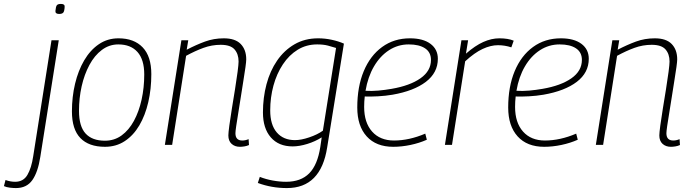

<svg xmlns="http://www.w3.org/2000/svg" viewBox="-140 -737 3517 977"><path d="M170 -717Q190 -717 189 -703Q188 -680 182 -673Q176 -666 161 -666Q141 -666 142 -681Q144 -703 149 -710Q154 -717 170 -717ZM159 -532 65 62Q53 139 24.5 179.5Q-4 220 -59 220Q-72 220 -89.5 218Q-107 216 -120 210L-112 179Q-98 184 -86 186Q-74 188 -63 188Q-21 188 -0.5 153Q20 118 29 58L122 -532Z M394 10Q312 10 269 -34.5Q226 -79 226 -170Q226 -244 242 -311Q258 -378 288.5 -430Q319 -482 363 -512Q407 -542 463 -542Q542 -542 586 -496Q630 -450 630 -360Q630 -284 614.5 -217Q599 -150 569 -99Q539 -48 495 -19Q451 10 394 10ZM394 -21Q442 -21 479 -48Q516 -75 541.5 -122Q567 -169 580.5 -230Q594 -291 594 -358Q594 -434 559.5 -472.5Q525 -511 462 -511Q416 -511 378.5 -483Q341 -455 315 -406.5Q289 -358 275.5 -298Q262 -238 262 -173Q262 -94 295.5 -57.5Q329 -21 394 -21Z M783 -532H818L810 -484Q858 -509 903 -525.5Q948 -542 999 -542Q1057 -542 1085 -513Q1113 -484 1113 -435Q1113 -424 1109 -395Q1105 -366 1098.5 -326.5Q1092 -287 1085.5 -244Q1079 -201 1072.5 -162.5Q1066 -124 1062 -96Q1058 -68 1058 -59Q1058 -22 1093 -22Q1109 -22 1125 -29L1127 1Q1116 6 1103.5 8Q1091 10 1081 10Q1055 10 1038.5 -5Q1022 -20 1022 -48Q1022 -61 1027 -98.5Q1032 -136 1040 -185Q1048 -234 1056 -283.5Q1064 -333 1069 -371.5Q1074 -410 1074 -424Q1074 -462 1053.5 -485.5Q1033 -509 983 -509Q938 -509 895.5 -493.5Q853 -478 807 -453L736 0H699Z M1172 194 1182 163Q1212 175 1247.5 181.5Q1283 188 1316 188Q1391 188 1433.5 145Q1476 102 1490 10L1497 -38Q1464 -17 1423.5 -4.5Q1383 8 1349 8Q1278 8 1238 -38Q1198 -84 1198 -165Q1198 -240 1216 -308Q1234 -376 1270 -428.5Q1306 -481 1358.5 -511.5Q1411 -542 1479 -542Q1514 -542 1548.5 -534.5Q1583 -527 1610 -515L1525 12Q1493 220 1320 220Q1242 220 1172 194ZM1570 -493Q1551 -499 1528.5 -505Q1506 -511 1474 -511Q1419 -511 1375 -484Q1331 -457 1299.5 -409.5Q1268 -362 1251.5 -301.5Q1235 -241 1235 -175Q1235 -102 1268.5 -63Q1302 -24 1361 -24Q1392 -24 1433.5 -38Q1475 -52 1503 -72Z M2032 -26Q1994 -9 1949 0.5Q1904 10 1861 10Q1774 10 1726 -43Q1678 -96 1678 -190Q1678 -296 1711 -375Q1744 -454 1804.5 -498Q1865 -542 1946 -542Q2013 -542 2050.5 -514Q2088 -486 2088 -438Q2088 -367 2027 -320.5Q1966 -274 1857 -255Q1821 -249 1784.5 -247Q1748 -245 1716 -246Q1713 -220 1713 -193Q1713 -113 1753.5 -67.5Q1794 -22 1865 -22Q1942 -22 2024 -57ZM1940 -511Q1885 -511 1839.5 -481.5Q1794 -452 1763 -399Q1732 -346 1720 -275Q1751 -273 1785 -276Q1819 -279 1853 -285Q1946 -301 1999.5 -338.5Q2053 -376 2053 -432Q2053 -471 2023 -491Q1993 -511 1940 -511Z M2242 -532 2231 -464Q2278 -505 2319.5 -523.5Q2361 -542 2401 -542Q2423 -542 2441.5 -539Q2460 -536 2474 -530L2462 -496Q2429 -507 2394 -507Q2357 -507 2316 -488Q2275 -469 2227 -425L2160 0H2124L2208 -532Z M2800 -26Q2762 -9 2717 0.5Q2672 10 2629 10Q2542 10 2494 -43Q2446 -96 2446 -190Q2446 -296 2479 -375Q2512 -454 2572.5 -498Q2633 -542 2714 -542Q2781 -542 2818.5 -514Q2856 -486 2856 -438Q2856 -367 2795 -320.5Q2734 -274 2625 -255Q2589 -249 2552.5 -247Q2516 -245 2484 -246Q2481 -220 2481 -193Q2481 -113 2521.5 -67.5Q2562 -22 2633 -22Q2710 -22 2792 -57ZM2708 -511Q2653 -511 2607.5 -481.5Q2562 -452 2531 -399Q2500 -346 2488 -275Q2519 -273 2553 -276Q2587 -279 2621 -285Q2714 -301 2767.5 -338.5Q2821 -376 2821 -432Q2821 -471 2791 -491Q2761 -511 2708 -511Z M2976 -532H3011L3003 -484Q3051 -509 3096 -525.5Q3141 -542 3192 -542Q3250 -542 3278 -513Q3306 -484 3306 -435Q3306 -424 3302 -395Q3298 -366 3291.5 -326.5Q3285 -287 3278.5 -244Q3272 -201 3265.5 -162.5Q3259 -124 3255 -96Q3251 -68 3251 -59Q3251 -22 3286 -22Q3302 -22 3318 -29L3320 1Q3309 6 3296.5 8Q3284 10 3274 10Q3248 10 3231.5 -5Q3215 -20 3215 -48Q3215 -61 3220 -98.5Q3225 -136 3233 -185Q3241 -234 3249 -283.5Q3257 -333 3262 -371.5Q3267 -410 3267 -424Q3267 -462 3246.5 -485.5Q3226 -509 3176 -509Q3131 -509 3088.5 -493.5Q3046 -478 3000 -453L2929 0H2892Z"/></svg>

Font: Georama ExtraLight
Style: Italic
Weight: 200
Italic angle: -9°
Designer: Jean-Baptiste Levee
Foundry: Production Type
Version: Version 1.000